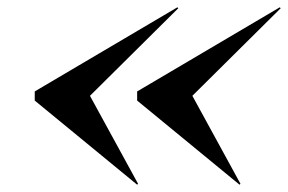

<svg xmlns="http://www.w3.org/2000/svg" viewBox="-20 -650 788 525"><path d="M506 -388 747.5 -627.5 745 -630 355 -400V-375L635 -145L637.5 -147.5ZM226 -388 467.5 -627.5 465 -630 75 -400V-375L355 -145L357.5 -147.5Z"/></svg>

Font: Bodoni* 36pt Medium
Style: Italic
Weight: 500
Italic angle: -13°
Version: Version 2.3